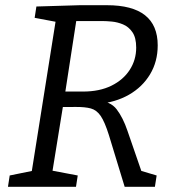

<svg xmlns="http://www.w3.org/2000/svg" viewBox="-20 -718 678 738"><path d="M10.6 0 17.3 -43.5 113.9 -63.2 100.5 -49.2 195.5 -647.2 205.2 -632.2 113.2 -649.5 119.9 -693 286.6 -698H391.1Q586.2 -698 586.2 -543.6Q586.2 -481.3 556.8 -432.4Q527.5 -383.6 475.7 -353.9Q423.8 -324.3 356.5 -318.6L352.2 -331.6Q404.2 -329.7 428.5 -297.7Q452.9 -265.7 469.9 -215.4L527.2 -49.5L506.7 -65.9L582.1 -43.5L575.4 0H459.2L398.6 -198.7Q382.6 -249.6 367.1 -272.3Q351.6 -294.9 329.3 -301.1Q307 -307.2 270.7 -306.9L206.8 -306.5L223.9 -320.9L179.9 -49.2L173.2 -63.5L278.8 -43.5L272.1 0ZM228.2 -346.7 217.5 -366.1H299.4Q362.7 -366.1 408.3 -388.6Q453.9 -411.1 478.7 -449.5Q503.5 -488 503.5 -534.9Q503.5 -573.5 488.8 -594.5Q474.2 -615.5 452.7 -624.3Q431.3 -633.1 409.8 -635.1Q388.3 -637.1 373.7 -637.1H261.5L275.5 -653.2Z"/></svg>

Font: Bitter Thin
Style: Italic
Weight: 100
Italic angle: -9°
Designer: Sol Matas, and Bitter project Authors
Foundry: Sol Matas
Version: Version 2.002